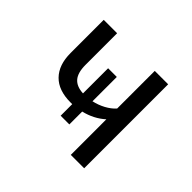

<svg xmlns="http://www.w3.org/2000/svg" viewBox="-129 -707 873 873"><g transform="rotate(45 307.5 -270.0)"><path d="M415.4 -540H501.5V0H415.4V-228.7Q372.8 -190.3 312.8 -175.9V-93.3H256.9V-167.7H245.6Q168.2 -167.7 127.7 -209.2Q87.2 -250.8 87.2 -326.7V-540H173.3V-336.9Q173.3 -286.7 193.8 -262.8Q214.4 -239 256.9 -236.9V-398.5H312.8V-242.1Q343.1 -248.7 370.3 -263.3Q397.4 -277.9 415.4 -297.9Z"/></g></svg>

Font: Fira Code Fixed
Style: Regular
Weight: 400
Monospace: yes
Designer: Carrois Corporate, Edenspiekermann AG, Nikita Prokopov
Foundry: Carrois Corporate, Edenspiekermann AG, Nikita Prokopov
Version: Version 5.002